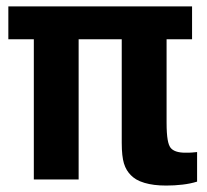

<svg xmlns="http://www.w3.org/2000/svg" viewBox="-20 -557 642 596"><path d="M496.1 19C512.2 19 530.3 18.1 546.4 16.1C562.5 14.2 577.6 11.2 591.8 6.8V-85L575.7 -83.5C570.3 -83 563.5 -83 555.2 -83C532.2 -83 517.1 -88.4 509.3 -98.6C502 -108.4 497.1 -128.9 497.1 -176.8V-435.1H576.2V-537.1H5.9V-435.1H85V0H224.1V-435.1H357.9V-113.8C357.9 -85 360.4 -64 364.7 -49.8C369.6 -33.7 377 -22.5 386.2 -13.2C395.5 -3.9 407.2 4.4 428.7 10.7C447.3 16.1 468.3 19 496.1 19Z"/></svg>

Font: Hack
Style: Bold Oblique
Weight: 700
Italic angle: -12°
Monospace: yes
Designer: Christopher Simpkins
Foundry: Christopher Simpkins
Version: Version 2.010